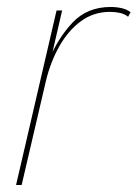

<svg xmlns="http://www.w3.org/2000/svg" viewBox="-20 -530 394 550"><path d="M26 0 142 -500H158L123 -349L119 -356Q146 -421 188 -465.5Q230 -510 297 -510Q314 -510 329 -506.5Q344 -503 354 -495L347 -482Q337 -490 323.5 -493Q310 -496 295 -496Q248 -496 211.5 -469Q175 -442 150 -397.5Q125 -353 112 -300L42 0Z"/></svg>

Font: Kantumruy Pro Thin
Style: Italic
Weight: 250
Italic angle: -13°
Version: Version 1.002